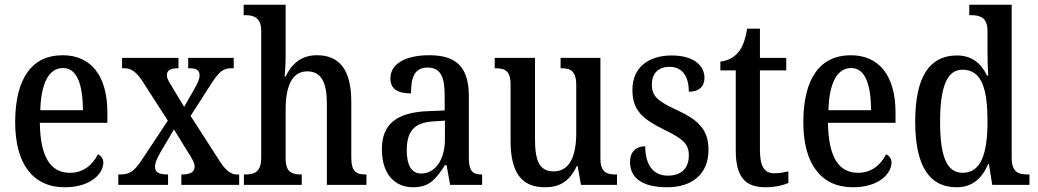

<svg xmlns="http://www.w3.org/2000/svg" viewBox="-20 -780 4378 810"><path d="M253 10C366 10 416 -50 416 -94C416 -112 405 -124 393 -129C372 -87 334 -51 275 -51C194 -51 150 -116 148 -262H433V-305C433 -463 362 -547 244 -547C117 -547 44 -452 44 -264C44 -90 118 10 253 10ZM330 -315H150C153 -429 186 -493 246 -493C306 -493 329 -422 330 -315Z M479 0H689V-44H687C649 -44 634 -54 634 -76C634 -96 645 -116 656 -136L714 -234L768 -146C795 -104 801 -92 801 -77C801 -55 784 -44 750 -44H745V0H989V-44H978C957 -44 934 -58 909 -97L784 -291L872 -428C907 -482 924 -492 958 -492H966V-536H774V-492H778C803 -492 822 -487 822 -463C822 -445 813 -428 800 -405L757 -329L704 -417C691 -438 684 -449 684 -463C684 -479 693 -492 731 -492H733V-536H495V-492H507C534 -492 557 -474 580 -439L688 -271L580 -108C546 -57 528 -44 487 -44H479Z M1009 0H1253V-44H1251C1213 -44 1185 -52 1185 -111V-318C1185 -414 1211 -479 1276 -479C1337 -479 1359 -429 1359 -343V0H1526V-44H1524C1485 -44 1462 -53 1462 -116V-351C1462 -487 1411 -547 1317 -547C1247 -547 1208 -506 1185 -457H1181C1182 -467 1185 -509 1185 -545V-760H1008V-716H1016C1048 -716 1082 -707 1082 -650V-115C1082 -53 1052 -44 1015 -44H1009Z M1723 10C1794 10 1820 -27 1857 -83H1864L1879 0H2014V-44H2011C1972 -44 1958 -60 1958 -116V-374C1958 -500 1902 -547 1791 -547C1696 -547 1627 -514 1627 -449C1627 -406 1656 -386 1714 -386C1714 -451 1727 -495 1784 -495C1844 -495 1856 -447 1856 -373V-314L1785 -311C1655 -306 1591 -257 1591 -151C1591 -41 1649 10 1723 10ZM1757 -48C1715 -48 1696 -85 1696 -145C1696 -223 1724 -263 1809 -268L1857 -271V-191C1857 -108 1817 -48 1757 -48Z M2279 10C2337 10 2381 -11 2413 -79H2417L2431 0H2583V-44H2578C2542 -44 2513 -51 2513 -111V-536H2345V-492H2348C2384 -492 2411 -484 2411 -421V-218C2411 -121 2383 -57 2316 -57C2254 -57 2237 -104 2237 -195V-536H2067V-492H2070C2109 -492 2134 -482 2134 -424V-186C2134 -49 2182 10 2279 10Z M2794 10C2904 10 2969 -49 2969 -148C2969 -235 2924 -275 2835 -316C2758 -352 2730 -372 2730 -423C2730 -468 2755 -498 2805 -498C2856 -498 2886 -461 2886 -393C2929 -393 2952 -415 2952 -452C2952 -502 2908 -546 2814 -546C2715 -546 2648 -495 2648 -401C2648 -314 2690 -278 2786 -231C2861 -194 2886 -173 2886 -125C2886 -72 2857 -39 2797 -39C2732 -39 2702 -90 2702 -163C2670 -163 2638 -146 2638 -96C2638 -27 2693 10 2794 10Z M3210 10C3253 10 3288 0 3306 -8V-57C3287 -53 3269 -49 3246 -49C3205 -49 3186 -78 3186 -147V-483H3297V-536H3186V-659H3132C3123 -607 3112 -580 3094 -559C3076 -537 3051 -524 3019 -520V-483H3084V-146C3084 -30 3126 10 3210 10Z M3578 10C3691 10 3741 -50 3741 -94C3741 -112 3730 -124 3718 -129C3697 -87 3659 -51 3600 -51C3519 -51 3475 -116 3473 -262H3758V-305C3758 -463 3687 -547 3569 -547C3442 -547 3369 -452 3369 -264C3369 -90 3443 10 3578 10ZM3655 -315H3475C3478 -429 3511 -493 3571 -493C3631 -493 3654 -422 3655 -315Z M4015 10C4083 10 4123 -28 4149 -88H4152L4166 0H4323V-44H4315C4275 -44 4248 -55 4248 -115V-760H4069V-716H4076C4114 -716 4146 -707 4146 -649V-569C4146 -533 4147 -493 4149 -461H4144C4120 -511 4082 -546 4017 -546C3904 -546 3841 -460 3841 -267C3841 -75 3904 10 4015 10ZM4041 -51C3973 -51 3946 -122 3946 -266C3946 -408 3973 -486 4040 -486C4121 -486 4146 -408 4146 -267C4146 -130 4118 -51 4041 -51Z"/></svg>

Font: Noto Serif Devanagari Condensed Medium
Style: Regular
Weight: 500
Width: 3
Designer: Universal Thirst, Indian Type Foundry and the Monotype Design Team
Foundry: Monotype Imaging Inc.
Version: Version 2.004